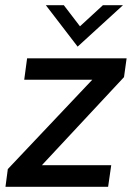

<svg xmlns="http://www.w3.org/2000/svg" viewBox="-20 -717 512 737"><path d="M1 0 10 -68 357 -435 364 -411H73L84 -493H466L456 -421L112 -52L106 -83H407L395 0ZM278 -538 156 -697H225L287 -616L375 -697H452Z"/></svg>

Font: Hanken Grotesk Medium
Style: Italic
Weight: 500
Italic angle: -8°
Designer: Alfredo Marco Pradil
Foundry: Hanken Design Co.
Version: Version 3.013